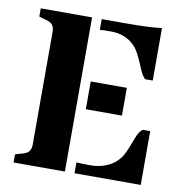

<svg xmlns="http://www.w3.org/2000/svg" viewBox="-79 -776 814 851"><g transform="rotate(10 328.0 -350.5)"><path d="M268.6 -693.8V0H37.6V-36.1Q50.8 -41.5 63.2 -44.2Q75.7 -46.9 85.4 -51.8Q107.4 -62.5 107.4 -92.8V-600.1Q107.4 -630.9 85.4 -641.6Q75.7 -646.5 63.2 -649.2Q50.8 -651.9 37.6 -657.2V-693.8ZM312 -48.8Q336.4 -46.9 374 -46.9Q411.6 -46.9 441.7 -58.6Q471.7 -70.3 490.5 -88.6Q509.3 -106.9 520 -129.4Q530.8 -151.9 538.6 -173.6Q546.4 -195.3 554.4 -213.6Q562.5 -231.9 576.7 -242.2H609.9V0H312ZM312 -645.5V-693.8H422.4Q532.2 -693.8 582 -701.2V-464.8H547.9Q535.6 -476.6 527.3 -494.6Q519 -512.7 510.5 -533Q502 -553.2 491.2 -573.5Q480.5 -593.8 463.4 -610.1Q446.3 -626.5 420.7 -636.7Q395 -647 360.8 -647Q326.7 -647 312 -645.5ZM312 -413.1H474.6V-288.1H312Z"/></g></svg>

Font: Stardos Stencil
Style: Bold
Weight: 700
Designer: vernon adams
Foundry: vernon adams
Version: Version 1.000